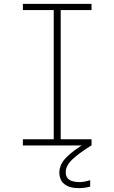

<svg xmlns="http://www.w3.org/2000/svg" viewBox="-20 -750 590 990"><path d="M98 0V-32H257V-698H98V-730H452V-698H293V-32H452V0ZM387 220Q347 220 324.5 207.5Q302 195 294 177Q286 159 286 141Q286 98 321.5 62Q357 26 421 -12L451 0Q387 40 353 72Q319 104 319 138Q319 159 329.5 170Q340 181 356.5 185Q373 189 389 189Q403 189 418 186Q433 183 445 179V212Q432 216 417 218Q402 220 387 220Z"/></svg>

Font: M PLUS Code Latin SemiExpanded ExtraLight
Style: Regular
Weight: 250
Width: 6
Designer: Coji Morishita
Foundry: UNDERFOREST DESIGN
Version: Version 1.002; ttfautohint (v1.8.3)